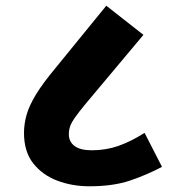

<svg xmlns="http://www.w3.org/2000/svg" viewBox="-20 -652 617 672"><path d="M293 0Q233 0 181 -19.5Q129 -39 96.5 -80Q64 -121 64 -187Q64 -218 73 -250Q82 -282 106 -321.5Q130 -361 176 -416L352 -632L482 -530L280 -289Q256 -260 243 -241.5Q230 -223 225.5 -210Q221 -197 221 -182Q221 -156 241 -141Q261 -126 301 -126Q351 -126 395 -141.5Q439 -157 486 -187L547 -68Q494 -40 435 -20Q376 0 293 0Z"/></svg>

Font: Noto Sans ExtraBold
Style: Regular
Weight: 800
Designer: Monotype Design Team
Foundry: Monotype Imaging Inc.
Version: Version 2.007